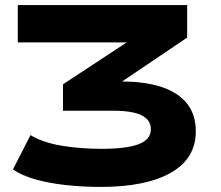

<svg xmlns="http://www.w3.org/2000/svg" viewBox="-20 -725 869 756"><path d="M376 11Q305 11 237.5 3.5Q170 -4 116.5 -19.5Q63 -35 31 -58L100 -193Q148 -164 221.5 -151.5Q295 -139 380 -139Q479 -139 526.5 -157.5Q574 -176 574 -216Q574 -242 556 -258.5Q538 -275 505 -282Q472 -289 427 -289H228V-393L561 -612L568 -558H50V-705H717V-577L391 -357L384 -404H460Q552 -404 617.5 -382Q683 -360 717 -316.5Q751 -273 751 -208Q751 -101 653 -45Q555 11 376 11Z"/></svg>

Font: Nunito Sans 7pt Expanded ExtraBold
Style: Regular
Weight: 800
Width: 7
Designer: Vernon Adams
Foundry: Vernon Adams
Version: Version 3.101;gftools[0.9.27]